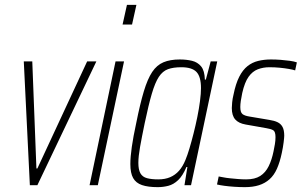

<svg xmlns="http://www.w3.org/2000/svg" viewBox="-20 -763 1243 791"><path d="M103 0 78 -510H113L130 -69H134L339 -510H377L134 0Z M485 -662 503 -743H542L524 -662ZM349 0 456 -510H491L383 0Z M630 8Q590 8 565 -0.5Q540 -9 528.5 -29.5Q517 -50 517 -87Q517 -116 523 -158Q529 -200 541 -255Q557 -335 572.5 -386.5Q588 -438 607 -466.5Q626 -495 653.5 -506.5Q681 -518 721 -518Q748 -518 771 -512.5Q794 -507 808.5 -489.5Q823 -472 824 -435H828L848 -510H875L767 0H740L752 -75H748Q733 -39 714 -21Q695 -3 673.5 2.5Q652 8 630 8ZM632 -24Q660 -24 681 -33Q702 -42 717.5 -59.5Q733 -77 744 -104Q752 -123 760.5 -151.5Q769 -180 777.5 -213.5Q786 -247 793 -281.5Q800 -316 804 -347Q808 -378 808 -400Q808 -447 789.5 -466.5Q771 -486 727 -486Q694 -486 672 -478Q650 -470 634.5 -446.5Q619 -423 605.5 -377Q592 -331 576 -255Q564 -197 557 -157.5Q550 -118 550 -92Q550 -64 558.5 -49Q567 -34 585.5 -29Q604 -24 632 -24Z M989 8Q968 8 945.5 6.5Q923 5 904.5 2.5Q886 0 874 -3L881 -36Q888 -35 900 -32.5Q912 -30 927.5 -28.5Q943 -27 960 -25.5Q977 -24 994 -24Q1030 -24 1052 -38Q1074 -52 1087 -78.5Q1100 -105 1107 -140Q1110 -154 1112.5 -169Q1115 -184 1115 -198Q1115 -221 1105.5 -226.5Q1096 -232 1077 -235L992 -250Q963 -255 949 -271Q935 -287 935 -318Q935 -326 936.5 -341.5Q938 -357 942 -373Q951 -418 965.5 -446.5Q980 -475 999.5 -490.5Q1019 -506 1043.5 -512Q1068 -518 1096 -518Q1116 -518 1136 -516.5Q1156 -515 1174 -512.5Q1192 -510 1203 -506L1196 -473Q1187 -476 1170 -479Q1153 -482 1132.5 -484Q1112 -486 1090 -486Q1064 -486 1042 -477.5Q1020 -469 1004 -446.5Q988 -424 978 -380Q974 -361 972 -347Q970 -333 970 -322Q970 -300 979 -293Q988 -286 1007 -283L1090 -269Q1110 -266 1123.5 -259.5Q1137 -253 1144 -240Q1151 -227 1151 -204Q1151 -197 1148.5 -176.5Q1146 -156 1141 -133Q1133 -95 1121 -68Q1109 -41 1090.5 -24.5Q1072 -8 1047 0Q1022 8 989 8Z"/></svg>

Font: Saira Condensed Thin
Style: Italic
Weight: 250
Width: 3
Italic angle: -12°
Designer: Hector Gatti with collaboration of the Omnibus-Type team
Foundry: Omnibus-Type
Version: Version 1.101